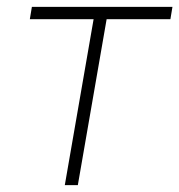

<svg xmlns="http://www.w3.org/2000/svg" viewBox="-20 -540 523 560"><path d="M67 -484H253L169 0H207L291 -484H477L483 -520H73Z"/></svg>

Font: Fixel Display 20240404 ExLight
Style: Italic
Weight: 200
Italic angle: -10°
Designer: AlfaBravo + MacPaw
Foundry: Kyrylo Tkachov, Marchela Mozhyna, Serhii Makarenko, Maria Weinstein, Zakhar Kryvoshyya
Version: Version 1.211;Glyphs 3.2 (3225)